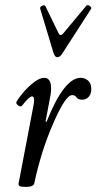

<svg xmlns="http://www.w3.org/2000/svg" viewBox="-20 -722 379 755"><path d="M83 13Q64 13 58 10Q52 7 53 0L112 -309Q113 -314 113.5 -319Q114 -324 114 -330Q114 -343 106 -343Q95 -343 67 -307Q62 -300 51.5 -307.5Q41 -315 45 -322Q56 -341 75 -362.5Q94 -384 115.5 -400Q137 -416 154 -416Q181 -416 181 -374Q181 -364 179 -350Q177 -336 172 -312L159 -244L163 -243Q232 -416 297 -416Q314 -416 326.5 -405Q339 -394 339 -372Q339 -353 329 -341.5Q319 -330 303 -330Q287 -330 281 -339Q275 -348 264 -348Q237 -348 189 -236Q142 -129 115 -2Q112 13 83 13ZM206 -497Q200 -497 196 -502.5Q192 -508 190 -515L138 -688Q136 -695 146 -699.5Q156 -704 159 -697L207 -598Q213 -584 218 -584Q224 -584 234 -597L319 -699Q324 -705 333 -698.5Q342 -692 338 -687L226 -513Q216 -497 206 -497Z"/></svg>

Font: Junicode Two Beta Condensed
Style: Italic
Weight: 400
Width: 3
Italic angle: -9°
Version: Version 1.053; ttfautohint (v1.8.4)